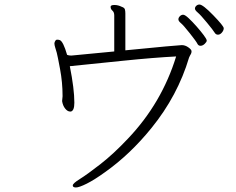

<svg xmlns="http://www.w3.org/2000/svg" viewBox="-20 -773 1040 847"><path d="M860 -753Q875 -753 921 -705.5Q967 -658 967 -648.5Q967 -639 959 -629.5Q951 -620 941.5 -620Q932 -620 926.5 -629.5Q921 -639 893 -673Q865 -707 852.5 -717.5Q840 -728 840 -735Q840 -742 846 -747.5Q852 -753 860 -753ZM220 -583Q224 -598 231.5 -598Q239 -598 244 -596Q259 -590 276 -531Q284 -528 292 -528H296L484 -546V-705Q484 -719 476 -726Q468 -733 468 -742V-744Q469 -751 485 -751Q501 -751 517 -743Q529 -739 531 -731.5Q533 -724 533 -714V-551Q767 -574 782 -574Q797 -574 811 -564Q825 -554 825 -547Q825 -540 822.5 -535.5Q820 -531 818 -527.5Q816 -524 814 -519Q764 -351 648 -208Q554 -92 444 -14Q397 20 363 37Q329 54 315 54Q301 54 301 45Q301 36 332.5 16.5Q364 -3 422.5 -48.5Q481 -94 545 -162Q694 -319 757 -524Q659 -519 523 -505Q387 -491 347 -487Q307 -483 288 -481Q308 -381 308 -320Q308 -285 293 -281H289Q278 -281 267.5 -294Q257 -307 254 -327L256 -348V-351Q256 -409 245 -468Q234 -527 230.5 -540Q227 -553 223.5 -563.5Q220 -574 220 -583ZM847.5 -656Q866 -635 879 -617.5Q892 -600 892 -594Q892 -588 883 -579.5Q874 -571 864.5 -571Q855 -571 850.5 -580.5Q846 -590 817.5 -626Q789 -662 778 -671Q767 -680 767 -687.5Q767 -695 773.5 -701.5Q780 -708 788 -708Q796 -708 812.5 -692.5Q829 -677 847.5 -656Z"/></svg>

Font: LXGW WenKai Lite Light
Style: Regular
Weight: 300
Designer: LXGW / Fontworks Inc.
Foundry: LXGW / Fontworks Inc.
Version: Version 1.511; March 25, 2025